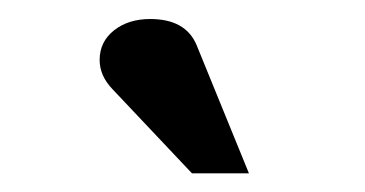

<svg xmlns="http://www.w3.org/2000/svg" viewBox="-20 -726 392 206"><path d="M247.1 -540H186L101.1 -629.9Q86.9 -644.5 86.9 -661.6Q86.9 -681.2 102.3 -693.4Q117.7 -705.6 141.1 -705.6Q179.2 -705.6 190.9 -677.7Z"/></svg>

Font: Flanker
Style: Bold Italic
Weight: 700
Italic angle: -12°
Designer: Flanker
Version: Version 2.000